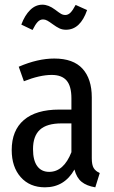

<svg xmlns="http://www.w3.org/2000/svg" viewBox="-20 -788 486 820"><path d="M406 -49 387 12Q350 6 328.5 -11.5Q307 -29 298 -64Q255 12 172 12Q107 12 68.5 -31.5Q30 -75 30 -147Q30 -231 82 -275.5Q134 -320 233 -320H285V-368Q285 -420 264.5 -444Q244 -468 201 -468Q150 -468 82 -441L60 -503Q141 -538 212 -538Q293 -538 332.5 -494.5Q372 -451 372 -372V-112Q372 -84 380 -70.5Q388 -57 406 -49ZM285 -138V-261H243Q180 -261 150.5 -234Q121 -207 121 -151Q121 -103 139 -78.5Q157 -54 190 -54Q252 -54 285 -138ZM206 -684Q191 -695 182 -700Q173 -705 164 -705Q151 -705 141 -694.5Q131 -684 119 -660L71 -683Q86 -723 109 -745.5Q132 -768 161 -768Q187 -768 215 -747Q232 -734 240.5 -729Q249 -724 259 -724Q271 -724 281 -734Q291 -744 303 -767L352 -745Q323 -661 262 -661Q246 -661 233.5 -667Q221 -673 206 -684Z"/></svg>

Font: Fira Sans Compressed
Style: Regular
Weight: 400
Width: 1
Designer: bBox Type GmbH & Carrois Corporate GbR & Edenspiekermann AG
Foundry: bBox Type GmbH & Carrois Corporate GbR & Edenspiekermann AG
Version: Version 4.301